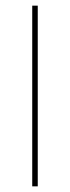

<svg xmlns="http://www.w3.org/2000/svg" viewBox="-20 -659 248 679"><path d="M113.5 0H94V-639H113.5Z"/></svg>

Font: Anek Telugu Thin
Style: Regular
Weight: 250
Version: Version 1.003